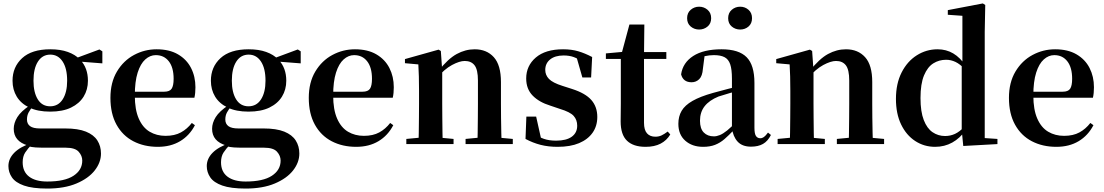

<svg xmlns="http://www.w3.org/2000/svg" viewBox="-20 -839 6427 1118"><path d="M255 259Q169 259 119.5 241.5Q70 224 49.5 194Q29 164 29 128Q29 85 63 50.5Q97 16 165 -7L168 -1Q141 27 126.5 49.5Q112 72 112 106Q112 161 149.5 189.5Q187 218 255 218Q357 218 408 184.5Q459 151 459 96Q459 68 438 44.5Q417 21 363 21H248Q210 21 187 19.5Q164 18 142 12V8Q60 -16 60 -89Q60 -123 81 -157Q102 -191 156 -227V-236L176 -226Q156 -202 146.5 -184Q137 -166 137 -143Q137 -118 155 -104.5Q173 -91 213 -91H359Q435 -91 480.5 -72.5Q526 -54 547 -21Q568 12 568 55Q568 107 531.5 153.5Q495 200 425 229.5Q355 259 255 259ZM272 -189Q200 -189 151 -212.5Q102 -236 77.5 -276.5Q53 -317 53 -369Q53 -449 109 -500.5Q165 -552 273 -552Q332 -552 375 -536.5Q418 -521 444 -494L448 -490Q492 -443 492 -369Q492 -317 467 -276.5Q442 -236 393.5 -212.5Q345 -189 272 -189ZM272 -220Q319 -220 345 -260.5Q371 -301 371 -369Q371 -441 344.5 -481Q318 -521 273 -521Q227 -521 201 -480.5Q175 -440 175 -369Q175 -301 200 -260.5Q225 -220 272 -220ZM410 -483V-498H416L559 -551L576 -540V-470Z M899 16Q819 16 756.5 -16.5Q694 -49 658.5 -113Q623 -177 623 -269Q623 -359 661 -422.5Q699 -486 760.5 -519Q822 -552 892 -552Q966 -552 1016.5 -522.5Q1067 -493 1092.5 -443Q1118 -393 1118 -331Q1118 -296 1112 -270H681V-305H936Q968 -305 979.5 -322.5Q991 -340 991 -380Q991 -446 963 -482Q935 -518 887 -518Q854 -518 826 -493Q798 -468 781.5 -416Q765 -364 765 -283Q765 -201 788 -148.5Q811 -96 851.5 -72Q892 -48 944 -48Q997 -48 1033.5 -68Q1070 -88 1097 -123L1115 -110Q1084 -50 1029 -17Q974 16 899 16Z M1410 259Q1324 259 1274.5 241.5Q1225 224 1204.5 194Q1184 164 1184 128Q1184 85 1218 50.5Q1252 16 1320 -7L1323 -1Q1296 27 1281.5 49.5Q1267 72 1267 106Q1267 161 1304.5 189.5Q1342 218 1410 218Q1512 218 1563 184.5Q1614 151 1614 96Q1614 68 1593 44.5Q1572 21 1518 21H1403Q1365 21 1342 19.5Q1319 18 1297 12V8Q1215 -16 1215 -89Q1215 -123 1236 -157Q1257 -191 1311 -227V-236L1331 -226Q1311 -202 1301.5 -184Q1292 -166 1292 -143Q1292 -118 1310 -104.5Q1328 -91 1368 -91H1514Q1590 -91 1635.5 -72.5Q1681 -54 1702 -21Q1723 12 1723 55Q1723 107 1686.5 153.5Q1650 200 1580 229.5Q1510 259 1410 259ZM1427 -189Q1355 -189 1306 -212.5Q1257 -236 1232.5 -276.5Q1208 -317 1208 -369Q1208 -449 1264 -500.5Q1320 -552 1428 -552Q1487 -552 1530 -536.5Q1573 -521 1599 -494L1603 -490Q1647 -443 1647 -369Q1647 -317 1622 -276.5Q1597 -236 1548.5 -212.5Q1500 -189 1427 -189ZM1427 -220Q1474 -220 1500 -260.5Q1526 -301 1526 -369Q1526 -441 1499.5 -481Q1473 -521 1428 -521Q1382 -521 1356 -480.5Q1330 -440 1330 -369Q1330 -301 1355 -260.5Q1380 -220 1427 -220ZM1565 -483V-498H1571L1714 -551L1731 -540V-470Z M2054 16Q1974 16 1911.5 -16.5Q1849 -49 1813.5 -113Q1778 -177 1778 -269Q1778 -359 1816 -422.5Q1854 -486 1915.5 -519Q1977 -552 2047 -552Q2121 -552 2171.5 -522.5Q2222 -493 2247.5 -443Q2273 -393 2273 -331Q2273 -296 2267 -270H1836V-305H2091Q2123 -305 2134.5 -322.5Q2146 -340 2146 -380Q2146 -446 2118 -482Q2090 -518 2042 -518Q2009 -518 1981 -493Q1953 -468 1936.5 -416Q1920 -364 1920 -283Q1920 -201 1943 -148.5Q1966 -96 2006.5 -72Q2047 -48 2099 -48Q2152 -48 2188.5 -68Q2225 -88 2252 -123L2270 -110Q2239 -50 2184 -17Q2129 16 2054 16Z M2346 0V-30L2452 -40H2515L2621 -30V0ZM2416 0Q2418 -25 2418.5 -67Q2419 -109 2419.5 -154.5Q2420 -200 2420 -235V-310Q2420 -360 2419 -393.5Q2418 -427 2416 -464L2338 -471V-495L2534 -550L2547 -542L2555 -428V-426V-235Q2555 -200 2555.5 -154.5Q2556 -109 2556.5 -67Q2557 -25 2558 0ZM2691 0V-30L2795 -40H2858L2966 -30V0ZM2760 0Q2761 -25 2761.5 -66.5Q2762 -108 2762.5 -153.5Q2763 -199 2763 -235V-370Q2763 -433 2743.5 -458.5Q2724 -484 2686 -484Q2656 -484 2612 -460.5Q2568 -437 2522 -383L2518 -426H2533Q2589 -497 2639.5 -524.5Q2690 -552 2744 -552Q2814 -552 2855.5 -506Q2897 -460 2897 -361V-235Q2897 -199 2897.5 -153.5Q2898 -108 2899 -66.5Q2900 -25 2901 0Z M3227 16Q3173 16 3128 4.5Q3083 -7 3040 -30L3045 -160H3102L3133 -21L3085 -26V-62Q3117 -41 3147 -30.5Q3177 -20 3218 -20Q3278 -20 3309.5 -43Q3341 -66 3341 -107Q3341 -141 3320.5 -164Q3300 -187 3240 -205L3184 -224Q3119 -244 3081.5 -282.5Q3044 -321 3044 -382Q3044 -456 3100 -504Q3156 -552 3259 -552Q3308 -552 3347 -540.5Q3386 -529 3428 -507L3422 -388H3371L3333 -521L3375 -508V-477Q3345 -498 3320 -507Q3295 -516 3262 -516Q3212 -516 3183.5 -493Q3155 -470 3155 -432Q3155 -402 3176.5 -379.5Q3198 -357 3255 -339L3311 -321Q3389 -296 3423.5 -256.5Q3458 -217 3458 -158Q3458 -105 3430.5 -66Q3403 -27 3352 -5.5Q3301 16 3227 16Z M3663 -496V-536H3860V-496ZM3739 16Q3668 16 3631 -19.5Q3594 -55 3594 -132Q3594 -160 3594.5 -182.5Q3595 -205 3595 -235V-496H3508V-528L3618 -538L3599 -525L3645 -696H3732L3730 -519V-509V-124Q3730 -82 3747.5 -62.5Q3765 -43 3796 -43Q3816 -43 3832 -50.5Q3848 -58 3868 -73L3883 -56Q3862 -21 3826.5 -2.5Q3791 16 3739 16Z M4074 16Q4011 16 3970.5 -19.5Q3930 -55 3930 -118Q3930 -161 3949 -193.5Q3968 -226 4012.5 -251.5Q4057 -277 4132 -298Q4172 -309 4221.5 -322Q4271 -335 4311 -344V-319Q4271 -309 4231 -297.5Q4191 -286 4164 -277Q4110 -255 4083 -220.5Q4056 -186 4056 -136Q4056 -90 4078 -67.5Q4100 -45 4137 -45Q4153 -45 4171.5 -52.5Q4190 -60 4214.5 -79.5Q4239 -99 4272 -135L4288 -82H4253Q4224 -51 4198.5 -29Q4173 -7 4143.5 4.5Q4114 16 4074 16ZM4353 15Q4302 15 4275 -14.5Q4248 -44 4242 -94V-97V-381Q4242 -435 4232 -464.5Q4222 -494 4199 -506Q4176 -518 4137 -518Q4111 -518 4084 -512Q4057 -506 4021 -491L4083 -516L4073 -439Q4070 -396 4051.5 -378Q4033 -360 4007 -360Q3958 -360 3946 -406Q3956 -474 4016.5 -513Q4077 -552 4182 -552Q4282 -552 4327.5 -506Q4373 -460 4373 -356V-95Q4373 -60 4382 -47Q4391 -34 4407 -34Q4418 -34 4428 -41Q4438 -48 4452 -67L4469 -53Q4451 -17 4423 -1Q4395 15 4353 15ZM4051 -667Q4023 -667 4002 -684.5Q3981 -702 3981 -733Q3981 -764 4002 -782Q4023 -800 4051 -800Q4079 -800 4100 -782Q4121 -764 4121 -733Q4121 -702 4100 -684.5Q4079 -667 4051 -667ZM4290 -667Q4262 -667 4241 -684.5Q4220 -702 4220 -733Q4220 -764 4241 -782Q4262 -800 4290 -800Q4318 -800 4338.5 -782Q4359 -764 4359 -733Q4359 -702 4338.5 -684.5Q4318 -667 4290 -667Z M4508 0V-30L4614 -40H4677L4783 -30V0ZM4578 0Q4580 -25 4580.5 -67Q4581 -109 4581.5 -154.5Q4582 -200 4582 -235V-310Q4582 -360 4581 -393.5Q4580 -427 4578 -464L4500 -471V-495L4696 -550L4709 -542L4717 -428V-426V-235Q4717 -200 4717.5 -154.5Q4718 -109 4718.5 -67Q4719 -25 4720 0ZM4853 0V-30L4957 -40H5020L5128 -30V0ZM4922 0Q4923 -25 4923.5 -66.5Q4924 -108 4924.5 -153.5Q4925 -199 4925 -235V-370Q4925 -433 4905.5 -458.5Q4886 -484 4848 -484Q4818 -484 4774 -460.5Q4730 -437 4684 -383L4680 -426H4695Q4751 -497 4801.5 -524.5Q4852 -552 4906 -552Q4976 -552 5017.5 -506Q5059 -460 5059 -361V-235Q5059 -199 5059.5 -153.5Q5060 -108 5061 -66.5Q5062 -25 5063 0Z M5425 16Q5361 16 5309 -18Q5257 -52 5227 -114.5Q5197 -177 5197 -263Q5197 -352 5230 -417Q5263 -482 5318.5 -517Q5374 -552 5439 -552Q5490 -552 5530.5 -528Q5571 -504 5605 -454H5614L5597 -437Q5570 -466 5543.5 -478.5Q5517 -491 5489 -491Q5448 -491 5414.5 -470Q5381 -449 5360.5 -400Q5340 -351 5340 -268Q5340 -189 5359 -140Q5378 -91 5410.5 -69Q5443 -47 5483 -47Q5514 -47 5541 -59.5Q5568 -72 5595 -101L5614 -81H5603Q5570 -34 5525 -9Q5480 16 5425 16ZM5589 11 5580 -81V-83V-457L5584 -468V-747L5499 -753V-780L5703 -819L5717 -810L5714 -653V-35L5788 -30V0Z M6131 16Q6051 16 5988.5 -16.5Q5926 -49 5890.5 -113Q5855 -177 5855 -269Q5855 -359 5893 -422.5Q5931 -486 5992.5 -519Q6054 -552 6124 -552Q6198 -552 6248.5 -522.5Q6299 -493 6324.5 -443Q6350 -393 6350 -331Q6350 -296 6344 -270H5913V-305H6168Q6200 -305 6211.5 -322.5Q6223 -340 6223 -380Q6223 -446 6195 -482Q6167 -518 6119 -518Q6086 -518 6058 -493Q6030 -468 6013.5 -416Q5997 -364 5997 -283Q5997 -201 6020 -148.5Q6043 -96 6083.5 -72Q6124 -48 6176 -48Q6229 -48 6265.5 -68Q6302 -88 6329 -123L6347 -110Q6316 -50 6261 -17Q6206 16 6131 16Z"/></svg>

Font: Noto Serif TC
Style: Bold
Weight: 700
Designer: Ryoko NISHIZUKA 西塚涼子 (kana & ideographs); Frank Grießhammer (Latin, Greek & Cyrillic); Wenlong ZHANG 张文龙 (bopomofo); San
Foundry: Adobe
Version: Version 2.002-H1;hotconv 1.1.0;makeotfexe 2.6.0